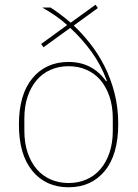

<svg xmlns="http://www.w3.org/2000/svg" viewBox="-20 -780 585 812"><path d="M270 12Q174 12 117 -57Q60 -126 60 -253Q60 -380 117 -449Q174 -518 270 -518Q371 -518 429 -436L432 -438Q407 -506 367 -561Q327 -616 277 -662L164 -580L154 -594L264 -674Q240 -696 213.5 -714Q187 -732 159 -748H194Q232 -724 279 -684L384 -760L394 -746L292 -672Q327 -639 361 -596Q395 -553 421.5 -501Q448 -449 464 -387.5Q480 -326 480 -256Q480 -126 423 -57Q366 12 270 12ZM270 -6Q311 -6 345.5 -21Q380 -36 404.5 -64.5Q429 -93 443 -134Q457 -175 457 -227V-279Q457 -331 443 -372Q429 -413 404.5 -441.5Q380 -470 345.5 -485Q311 -500 270 -500Q229 -500 194.5 -485Q160 -470 135.5 -441.5Q111 -413 97 -372Q83 -331 83 -279V-227Q83 -175 97 -134Q111 -93 135.5 -64.5Q160 -36 194.5 -21Q229 -6 270 -6Z"/></svg>

Font: IBM Plex Serif Thin
Style: Regular
Weight: 100
Designer: Mike Abbink, Paul van der Laan, Pieter van Rosmalen
Foundry: Bold Monday
Version: Version 3.001